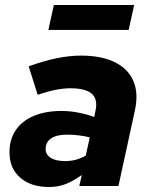

<svg xmlns="http://www.w3.org/2000/svg" viewBox="-20 -746 610 770"><path d="M177 4Q104 4 61 -33.5Q18 -71 18 -135Q18 -187 43 -224Q68 -261 115 -281Q162 -301 227 -301Q260 -301 293.5 -294.5Q327 -288 358 -277L363 -302Q373 -348 348 -370Q323 -392 262 -392Q236 -392 204.5 -386Q173 -380 131 -366L95 -480Q156 -502 207.5 -512.5Q259 -523 305 -523Q387 -523 440.5 -496.5Q494 -470 515 -421Q536 -372 521 -303L455 0H298L308 -44Q271 -18 241 -7Q211 4 177 4ZM241 -100Q264 -100 284.5 -105.5Q305 -111 324 -122L340 -195Q321 -200 297 -203Q273 -206 248 -206Q207 -206 185 -191Q163 -176 163 -148Q163 -126 183.5 -113Q204 -100 241 -100ZM174 -626 196 -726H518L496 -626Z"/></svg>

Font: Red Hat Text VF
Style: Italic
Weight: 300
Italic angle: -12°
Designer: Pentagram, MCKL
Foundry: Pentagram, MCKL
Version: Version 1.023